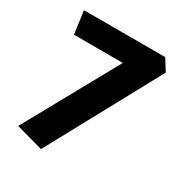

<svg xmlns="http://www.w3.org/2000/svg" viewBox="-152 -679 818 864"><g transform="rotate(30 256.5 -247.0)"><path d="M41 33 307 -448H53L37 -566H459L496 -507L182 72Z"/></g></svg>

Font: Palanquin Dark Medium
Style: Regular
Weight: 500
Designer: Pria Ravichandran
Version: Version 1.001